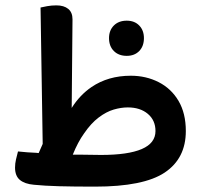

<svg xmlns="http://www.w3.org/2000/svg" viewBox="-20 -695 765 715"><path d="M139 -159 131 -667Q139 -669 155.5 -672Q172 -675 190 -675Q218 -675 234 -662Q250 -649 250 -623L247 -293Q277 -341 321 -371Q383 -413 467 -413Q524 -413 571 -389Q618 -365 645 -319Q672 -273 672 -207Q672 -105 593.5 -52.5Q515 0 334 0Q254 0 199.5 -1.5Q145 -3 106 -7Q72 -10 54 -25Q36 -40 36 -71Q36 -86 39.5 -101Q43 -116 47 -131Q84 -127 114 -126Q119 -125 124 -125ZM356 -118Q457 -118 508 -140Q559 -162 559 -207Q559 -247 530.5 -271Q502 -295 456 -295Q431 -295 403.5 -287Q376 -279 347.5 -257.5Q319 -236 293 -198Q270 -166 251 -119Q267 -119 283 -119Q317 -118 356 -118ZM452 -487Q422 -487 404 -505Q386 -523 386 -553Q386 -582 404 -600Q422 -618 452 -618Q481 -618 498.5 -600Q516 -582 516 -553Q516 -523 498.5 -505Q481 -487 452 -487Z"/></svg>

Font: Baloo Bhaijaan 2 SemiBold
Style: Regular
Weight: 600
Designer: Sanskriti Dholi, Noopur Datye and Ek Type
Foundry: Ek Type
Version: Version 1.700